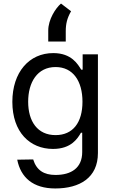

<svg xmlns="http://www.w3.org/2000/svg" viewBox="-20 -854 652 1090"><path d="M293.7 215.9C432.5 215.9 535.9 155.2 535.9 14.9V-545.5H449.2V-458.5H441.1C422.2 -488.3 387.4 -552.6 282.3 -552.6C146 -552.6 50.1 -444.6 50.1 -275.6C50.1 -104 149.5 -8.5 280.9 -8.5C385.7 -8.5 421.2 -69.2 439.6 -100.5H446.7V9.2C446.7 99.1 384.9 139.2 295.1 139.2C229.4 139.2 187.5 112.9 168.3 51.1L77.8 52.6C97.7 153.4 167.3 215.9 293.7 215.9ZM139.9 -276.6C139.9 -386 191.4 -473.4 295.5 -473.4C395.2 -473.4 448.2 -392.8 448.2 -276.6C448.2 -158 393.8 -87 295.5 -87C192.8 -87 139.9 -164.8 139.9 -276.6ZM253.9 -618.3H353.3V-676.5C353.3 -719.1 361.2 -751.4 383.5 -790.1L326.3 -833.8C294.4 -806.8 253.9 -741.8 253.9 -681.1Z"/></svg>

Font: Margiela Sans Text
Style: Regular
Weight: 400
Designer: Stefan Endress, Andreas Faust
Version: Version 1.100;FEAKit 1.0